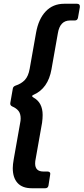

<svg xmlns="http://www.w3.org/2000/svg" viewBox="-20 -892 445 1022"><path d="M149 110Q99 110 73.5 82Q48 54 48 3Q48 -16 53 -44L87 -236Q90 -250 90 -261Q90 -287 78.5 -301.5Q67 -316 46 -325Q32 -331 35 -345L48 -419Q49 -431 62 -436Q93 -446 112 -466Q131 -486 138 -526L172 -718Q185 -791 223.5 -831.5Q262 -872 322 -872H390Q407 -872 405 -854L395 -797Q392 -783 378 -783H353Q299 -783 288 -715L254 -523Q236 -421 158 -387Q151 -384 151 -381Q151 -377 158 -373Q207 -346 207 -280Q207 -262 204 -239L170 -47Q167 -34 167 -22Q167 21 211 21H233Q241 21 245 25.5Q249 30 247 38L238 96Q235 110 221 110Z"/></svg>

Font: Open Sauce Two
Style: Bold Italic
Weight: 700
Italic angle: -10°
Designer: Alfredo Marco Pradil
Foundry: Creative Sauce Fz LLC
Version: Version 1.477